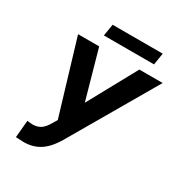

<svg xmlns="http://www.w3.org/2000/svg" viewBox="-201 -1001 1078 1150"><g transform="rotate(30 338.0 -425.5)"><path d="M331.1 -375.5 514.6 -710.9H675.8L342.8 -138.7Q298.8 -58.1 248.8 -23.2Q198.7 11.7 131.8 11.7L76.7 9.3L87.4 -109.4L122.6 -106Q156.2 -106 179.7 -121.1Q203.1 -136.2 224.1 -173.8L242.7 -204.6L90.8 -710.9H236.8ZM575.2 -781.7H228.5L241.7 -863.3H588.4Z"/></g></svg>

Font: RobotoInd
Style: Bold Italic
Weight: 700
Italic angle: -12°
Designer: Google
Version: Version 2.001150; 2014